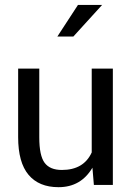

<svg xmlns="http://www.w3.org/2000/svg" viewBox="-20 -755 536 785"><path d="M219.2 10.3Q139.2 10.3 96.7 -40.3Q54.2 -90.8 54.2 -194.3V-474.6H140.6V-193.4Q140.6 -118.7 162.4 -89.4Q184.1 -60.1 232.9 -60.1Q322.3 -60.1 355 -131.8V-474.6H441.4V1H363.8L357.9 -69.3Q311 10.3 219.2 10.3ZM214.4 -605.5 298.8 -734.9H397.5L279.8 -605.5Z"/></svg>

Font: Yantramanav
Style: Regular
Weight: 400
Version: Version 1.000;PS 1.0;hotconv 1.0.72;makeotf.lib2.5.5900; ttf